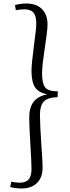

<svg xmlns="http://www.w3.org/2000/svg" viewBox="-20 -844 399 1091"><path d="M307 -292Q250 -290 228.5 -266.5Q207 -243 207 -192Q207 -165 209 -123.5Q211 -82 214 -37.5Q217 7 219.5 46Q222 85 222 109Q222 164 190.5 195.5Q159 227 102 227Q71 227 38 219L44 189Q72 194 95 194Q127 194 143.5 174.5Q160 155 159 112Q159 92 157 55.5Q155 19 152.5 -24.5Q150 -68 148 -108.5Q146 -149 146 -175Q146 -234 171.5 -266Q197 -298 248 -308Q199 -318 179 -348Q159 -378 159 -443Q159 -464 163 -502Q167 -540 172.5 -582Q178 -624 182 -658Q186 -692 186 -706Q187 -751 171 -771Q155 -791 120 -791Q94 -791 70 -786L65 -815Q95 -824 130 -824Q187 -824 218.5 -792.5Q250 -761 250 -705Q250 -681 245 -645Q240 -609 234 -568Q228 -527 223.5 -490Q219 -453 219 -427Q219 -370 236.5 -347.5Q254 -325 309 -325Z"/></svg>

Font: Literata 36pt Light
Style: Italic
Weight: 300
Italic angle: -2°
Designer: Latin by Veronika Burian and Jose Scaglione. Greek by Irene Vlachou. Cyrillic by Vera Evstafieva
Foundry: TypeTogether
Version: Version 3.002